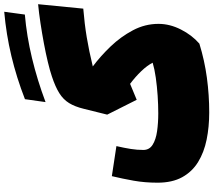

<svg xmlns="http://www.w3.org/2000/svg" viewBox="-70 -924 1006 905"><g transform="rotate(-90 432.5 -472.0)"><path d="M815.9 -857.4Q714.4 -848.6 610.8 -823.7Q507.3 -798.8 403.3 -759.8L417 -856.9Q518.6 -896.5 620.8 -920.9Q723.1 -945.3 829.1 -954.6ZM864.7 -794.9 843.8 -582Q772.9 -576.2 709.2 -565.7Q645.5 -555.2 571.3 -537.1Q619.1 -501.5 665.3 -453.4Q711.4 -405.3 741.7 -348.1Q772 -291 772 -227.5Q772 -174.3 745.6 -122.1Q719.2 -69.8 678.7 -34.7Q599.6 -10.3 518.1 0.7Q436.5 11.7 354.5 11.7Q286.6 11.7 226.6 -0.5Q166.5 -12.7 120.8 -40.8Q75.2 -68.8 49.3 -115.7Q23.4 -162.6 23.4 -231.9Q23.4 -291.5 32.7 -344Q42 -396.5 54.2 -447.3L195.8 -425.8Q187 -387.2 182.4 -357.9Q177.7 -328.6 177.7 -298.8Q177.7 -270.5 202.1 -255.1Q226.6 -239.7 265.9 -234.1Q305.2 -228.5 350.1 -228.5Q389.2 -228.5 433.3 -231.4Q477.5 -234.4 518.6 -240.2Q559.6 -246.1 588.9 -254.9Q575.7 -280.8 549.1 -308.6Q522.5 -336.4 489.3 -361.3L414.1 -330.1L344.2 -469.2L371.6 -579.6Q381.8 -621.6 398.7 -648.9Q415.5 -676.3 445.6 -695.1Q475.6 -713.9 524.4 -730Q551.8 -739.3 592.3 -749Q632.8 -758.8 680.2 -767.6Q727.5 -776.4 775.4 -783.7Q823.2 -791 864.7 -794.9Z"/></g></svg>

Font: Pinar DS1 Black
Style: Regular
Weight: 900
Designer: Amin Abedi
Version: Version 3.000